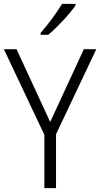

<svg xmlns="http://www.w3.org/2000/svg" viewBox="-20 -967 515 987"><path d="M368 -939V-947H299C272 -902 227 -841 189 -798V-788H228C274 -826 339 -896 368 -939ZM238 -340 65 -714H0L208 -274V0H268V-277L475 -714H411Z"/></svg>

Font: Noto Sans Bengali SemiCondensed Light
Style: Regular
Weight: 300
Width: 4
Designer: Joana Ranito - Universal Thirst; Jelle Bosma - Monotype Design Team
Foundry: Universal Thirst ehf.
Version: Version 3.000